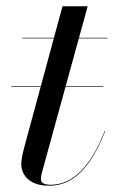

<svg xmlns="http://www.w3.org/2000/svg" viewBox="-20 -580 361 610"><path d="M16 -304V-306H308V-304ZM136 10Q105 10 85.5 0.2Q66 -9.5 56.8 -25.2Q47.5 -41 47.5 -58Q47.5 -66 50 -80.5Q52.5 -95 56.5 -110L178.5 -560H258.5L114.5 -36.5Q113 -31.5 111.5 -24.8Q110 -18 110 -11Q110 7 141 7Q168 7 192.2 -4.2Q216.5 -15.5 237.8 -37.2Q259 -59 277.8 -90.8Q296.5 -122.5 312.5 -163.5L314 -163Q292.5 -108 266.2 -69.2Q240 -30.5 207.8 -10.2Q175.5 10 136 10ZM51 -458V-460H321V-458Z"/></svg>

Font: Bodoni Moda 96pt
Style: Italic
Weight: 400
Italic angle: -13°
Version: Version 2.004